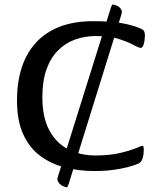

<svg xmlns="http://www.w3.org/2000/svg" viewBox="-20 -746 704 852"><path d="M399.2 13Q331.6 13 269.8 -2.5Q208 -18 159.5 -53.6Q111 -89.1 83.2 -149.8Q55.4 -210.5 55.4 -300.6Q55.4 -380.5 76 -444.8Q96.5 -509.1 138.6 -555.7Q180.6 -602.3 244.3 -627.1Q308 -652 393.9 -652Q464.6 -652 515.2 -644Q565.7 -635.9 601.6 -620.3Q617.9 -613.6 620.5 -605.5Q623.1 -597.3 623.1 -588.3Q623.1 -581 621.5 -567.7Q619.8 -554.5 615.8 -544.1Q611.7 -533.7 604.4 -533.7Q595.7 -533.7 572 -546.8Q548.2 -559.9 507.2 -573Q466.3 -586.1 404.3 -586.1Q356.3 -586.1 313.4 -570.7Q270.5 -555.3 237.6 -522.4Q204.7 -489.6 186.3 -438.2Q168 -386.9 168 -315.1Q168 -225.2 198.8 -167.9Q229.6 -110.6 282.8 -83.4Q336.1 -56.1 403.8 -56.1Q466.6 -56.1 513.9 -67.4Q561.2 -78.6 591.8 -91.9Q608.1 -99 612.4 -99Q617.9 -99 617.9 -83.1Q617.9 -57.8 612.1 -41.6Q606.4 -25.4 594 -20.1Q576.1 -12.1 547.1 -4.5Q518.2 3.1 481 8Q443.8 13 399.2 13ZM284.6 70.6Q279.6 85.6 276.6 85.6Q273.6 84.6 264.7 82Q255.9 79.3 247.4 72.2Q238.9 65 234.9 53Q233.9 46 237.9 35L471.7 -711Q476.7 -726 479.7 -726Q483.7 -726 491.7 -723.6Q499.7 -721.2 508.2 -714.9Q516.7 -708.5 520.7 -696.5Q521.7 -689.5 517.7 -678.5Z"/></svg>

Font: Briem Hand Thin
Style: Regular
Weight: 100
Designer: Gunnlaugur SE Briem, Eben Sorkin
Foundry: Sorkin Type Co.
Version: Version 1.003